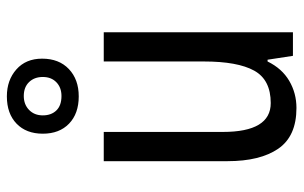

<svg xmlns="http://www.w3.org/2000/svg" viewBox="-178 -674 862 545"><g transform="rotate(-90 252.5 -401.0)"><path d="M434 -537V0H367L356 -72H351Q331 -31 296 -10.5Q261 10 219 10Q139 10 103.5 -41.5Q68 -93 68 -186V-537H151V-199Q151 -63 233 -63Q299 -63 325 -110Q351 -157 351 -253V-537ZM252 -608Q203 -608 174.5 -635.5Q146 -663 146 -710Q146 -757 174.5 -784.5Q203 -812 252 -812Q298 -812 328.5 -785Q359 -758 359 -712Q359 -664 329.5 -636Q300 -608 252 -608ZM253 -657Q277 -657 292 -671.5Q307 -686 307 -710Q307 -734 292.5 -749Q278 -764 253 -764Q229 -764 213.5 -749Q198 -734 198 -710Q198 -686 212 -671.5Q226 -657 253 -657Z"/></g></svg>

Font: Noto Sans Hebrew Condensed
Style: Regular
Weight: 400
Width: 3
Designer: Monotype Design Team
Foundry: Monotype Imaging Inc.
Version: Version 2.004; ttfautohint (v1.8.4.7-5d5b)